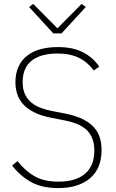

<svg xmlns="http://www.w3.org/2000/svg" viewBox="-20 -951 595 983"><path d="M279 12Q193 12 136.5 -20.5Q80 -53 42 -104L70 -126Q107 -78 155.5 -49.5Q204 -21 280 -21Q368 -21 415.5 -61.5Q463 -102 463 -180Q463 -219 451 -246Q439 -273 418 -290.5Q397 -308 369 -318.5Q341 -329 309 -335L242 -348Q191 -358 156 -375.5Q121 -393 99.5 -416.5Q78 -440 68.5 -468.5Q59 -497 59 -530Q59 -575 74.5 -609Q90 -643 118.5 -665.5Q147 -688 187 -699Q227 -710 276 -710Q354 -710 405.5 -683Q457 -656 488 -610L460 -590Q430 -632 385 -654.5Q340 -677 274 -677Q190 -677 143 -641Q96 -605 96 -531Q96 -494 108 -468.5Q120 -443 140.5 -426Q161 -409 189 -398.5Q217 -388 250 -382L317 -369Q370 -358 405.5 -340Q441 -322 462 -298Q483 -274 491.5 -245Q500 -216 500 -183Q500 -88 440.5 -38Q381 12 279 12ZM253 -780 129 -915 150 -931 274 -806 398 -931 419 -915 295 -780Z"/></svg>

Font: IBM Plex Sans Hebrew ExtraLight
Style: Regular
Weight: 200
Designer: Mike Abbink, Paul van der Laan, Pieter van Rosmalen, Yanek Iontef
Foundry: Bold Monday
Version: Version 1.2